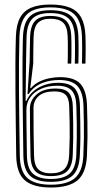

<svg xmlns="http://www.w3.org/2000/svg" viewBox="-20 -827 451 855"><path d="M206.8 8Q128.2 8 90.9 -23.8Q53.5 -55.5 52.2 -134.2Q51.2 -206 50.2 -277.2Q49.2 -348.5 48.8 -416.6Q48.2 -484.8 48.6 -547.4Q49 -610 50.8 -664.5Q52.5 -716.5 69.1 -747.6Q85.8 -778.8 119.1 -792.8Q152.5 -806.8 204 -806.8Q258 -806.8 291.8 -792.8Q325.5 -778.8 342 -748.2Q358.5 -717.8 360.5 -668.2Q361 -654.2 361.2 -638.9Q361.5 -623.5 361.5 -607.4Q361.5 -591.2 361.2 -575.1Q361 -559 360.5 -543.8H344.8Q345.2 -557.8 345.5 -573.4Q345.8 -589 345.8 -605.2Q345.8 -621.5 345.6 -637.4Q345.5 -653.2 344.8 -667.8Q342.8 -713.2 327.8 -741Q312.8 -768.8 282.6 -781.5Q252.5 -794.2 204 -794.2Q158 -794.2 128.1 -781.5Q98.2 -768.8 83.2 -740.2Q68.2 -711.8 66.5 -664.2Q65 -610.5 64.5 -549.2Q64 -488 64.5 -420.9Q65 -353.8 66 -281.9Q67 -210 68.2 -134.5Q69.2 -63.5 102.2 -34Q135.2 -4.5 206.8 -4.5Q279.2 -4.5 313.8 -34.2Q348.2 -64 351.2 -135.2Q353.2 -178.8 353.6 -212.6Q354 -246.5 353.4 -279.6Q352.8 -312.8 351.8 -354.2Q350.2 -415.2 325.6 -443Q301 -470.8 242.2 -470.8Q225 -470.8 206.1 -467.8Q187.2 -464.8 168.8 -457.5Q150.2 -450.2 134.5 -438.1Q118.8 -426 107.8 -408H102.5L112 -553.5Q112.2 -559 112.4 -574.4Q112.5 -589.8 112.9 -612.4Q113.2 -635 114 -662.2Q115.8 -713 136.8 -734.5Q157.8 -756 204 -756Q251 -756 273 -735.8Q295 -715.5 297.2 -668Q298 -654.5 298.1 -639.2Q298.2 -624 298.2 -608Q298.2 -592 298 -575.8Q297.8 -559.5 297.2 -543.8H281.2Q281.8 -557 281.9 -572.5Q282 -588 282.1 -604.5Q282.2 -621 282.1 -637.1Q282 -653.2 281.2 -667.2Q279.5 -709.2 260.9 -726.4Q242.2 -743.5 204 -743.5Q167.5 -743.5 149.1 -725.4Q130.8 -707.2 129.5 -661.8Q129 -638.5 128.6 -613.5Q128.2 -588.5 128.1 -569.4Q128 -550.2 128 -544.2L114.8 -434.8H118Q133.8 -453.2 156.4 -464Q179 -474.8 203.1 -479.1Q227.2 -483.5 247.2 -483.5Q311.5 -483.5 338.8 -452.8Q366 -422 367.5 -354.5Q368.5 -317 369.2 -284.9Q370 -252.8 369.6 -217.4Q369.2 -182 367.2 -134.2Q363.5 -56.5 325.4 -24.2Q287.2 8 206.8 8ZM206.8 -17.2Q142 -17.2 113.5 -44.6Q85 -72 84 -134.8Q83.5 -161 83 -204.5Q82.5 -248 81.8 -300.1Q81 -352.2 80.6 -404.9Q80.2 -457.5 80.1 -502.5Q80 -547.5 80.5 -576Q80.8 -581.5 80.8 -591.5Q80.8 -601.5 81.1 -618.9Q81.5 -636.2 82.2 -663.5Q84 -706.8 97.2 -732.6Q110.5 -758.5 136.9 -770Q163.2 -781.5 204 -781.5Q269 -781.5 297.6 -754.8Q326.2 -728 329 -666.8Q329.8 -648.2 329.9 -627.6Q330 -607 329.8 -585.8Q329.5 -564.5 329 -543.8H313Q313.5 -557.5 313.8 -573.8Q314 -590 314 -606.9Q314 -623.8 313.8 -639.2Q313.5 -654.8 313 -667.2Q310.2 -721.8 284.8 -745.2Q259.2 -768.8 204 -768.8Q148.5 -768.8 124.2 -743.9Q100 -719 98.2 -662.8Q97 -621.8 96.8 -595.6Q96.5 -569.5 96.2 -561L94 -377.8H97.5Q109 -404.2 130.4 -422.1Q151.8 -440 179.6 -449.1Q207.5 -458.2 238.5 -458.2Q291 -458.2 312.9 -433.2Q334.8 -408.2 336 -354Q336.8 -316.2 337.5 -284Q338.2 -251.8 338 -216.8Q337.8 -181.8 335.5 -135.8Q332.8 -72.2 302.8 -44.8Q272.8 -17.2 206.8 -17.2ZM206.8 -30Q264.2 -30 290.8 -54.5Q317.2 -79 319.8 -136.5Q321.5 -181.2 321.9 -214.2Q322.2 -247.2 321.8 -279.5Q321.2 -311.8 320 -353.8Q319 -402.8 299.2 -424Q279.5 -445.2 234.8 -445.2Q194 -445.2 163 -431.5Q132 -417.8 114.8 -393.6Q97.5 -369.5 97.5 -338Q97.5 -306.8 97.9 -273.6Q98.2 -240.5 98.8 -205.8Q99.2 -171 99.8 -135Q100.8 -76.8 126.8 -53.4Q152.8 -30 206.8 -30ZM206.8 -42.8Q159 -42.8 137.8 -64.2Q116.5 -85.8 115.8 -135.2Q114.8 -188 113.9 -239.2Q113 -290.5 113.2 -345.2Q113.8 -380.5 143.2 -406.6Q172.8 -432.8 228.5 -432.8Q269.8 -432.8 286.5 -413.6Q303.2 -394.5 304.2 -353.5Q305.2 -311 305.9 -278.8Q306.5 -246.5 306.1 -213.9Q305.8 -181.2 304 -137.2Q301.8 -86 278.8 -64.4Q255.8 -42.8 206.8 -42.8ZM206.8 -55.2Q248.2 -55.2 267.2 -74.5Q286.2 -93.8 288 -137.5Q290 -182.5 290.4 -214.9Q290.8 -247.2 290.1 -278.9Q289.5 -310.5 288.2 -353Q287.5 -389 272.2 -404.5Q257 -420 222.5 -420Q176 -420 152.8 -399.6Q129.5 -379.2 129.2 -346.8Q128.8 -294.5 129.6 -241Q130.5 -187.5 131.5 -135.5Q132.2 -90.5 150.9 -72.9Q169.5 -55.2 206.8 -55.2Z"/></svg>

Font: Big Shoulders Inline Text Thin
Style: Regular
Weight: 400
Version: Version 2.002